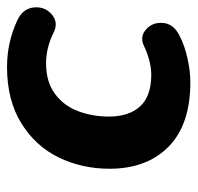

<svg xmlns="http://www.w3.org/2000/svg" viewBox="-28 -512 551 535"><g transform="rotate(-90 247.5 -244.5)"><path d="M44.8 -215Q44.8 -291.3 76.2 -356.2Q107.6 -421 171.7 -460.7Q235.7 -500.4 328.3 -500.4Q363.3 -500.4 395.4 -493.2Q427.6 -485.9 455 -473.3Q490.5 -458.1 494.1 -427.1Q497.8 -396 475.4 -376.3Q453.1 -356.6 425 -370.2Q382.7 -391.6 338.4 -391.6Q287 -391.6 253.6 -366.9Q220.1 -342.2 205.2 -302.2Q190.2 -262.2 190.2 -216.5Q190.2 -160.8 218.6 -129.6Q247.1 -98.5 306.8 -98.5Q324.6 -98.5 345.2 -103.6Q365.7 -108.7 387.7 -119.2Q413.4 -131 433.6 -112.5Q453.8 -94 451 -64.9Q448.1 -35.7 415.4 -19.7Q390.4 -6.3 354.2 2Q317.9 10.4 285.6 10.4Q168.1 10.4 106.4 -50.2Q44.8 -110.8 44.8 -215Z"/></g></svg>

Font: SN Pro Thin
Style: Italic
Weight: 200
Italic angle: -9°
Designer: Tobias Whetton
Foundry: Supernotes
Version: Version 1.003;Glyphs 3.3 (3324)